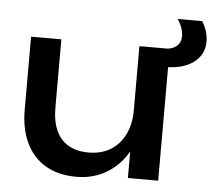

<svg xmlns="http://www.w3.org/2000/svg" viewBox="-51 -752 912 821"><g transform="rotate(5 405.0 -341.0)"><path d="M306 14Q228 14 173.5 -18Q119 -50 90 -110Q61 -170 61 -253V-566H191V-273Q191 -185 231.5 -139.5Q272 -94 348 -94Q403 -94 442.5 -118Q482 -142 504 -186.5Q526 -231 526 -290L571 -265Q563 -178 527 -115.5Q491 -53 434 -19.5Q377 14 306 14ZM526 0V-204V-566H656V-184V0ZM810 -610Q810 -554 765 -520.5Q720 -487 643 -487Q640 -487 636 -487Q632 -487 630 -487V-565Q632 -565 632 -565Q632 -565 633 -565Q666 -565 685 -581Q704 -597 704 -624Q704 -640 697.5 -659.5Q691 -679 679 -696H784Q810 -655 810 -610Z"/></g></svg>

Font: Bounded
Style: Regular
Weight: 400
Designer: Vlad Churkin
Version: Version 1.0